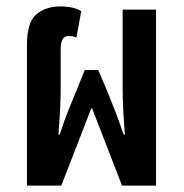

<svg xmlns="http://www.w3.org/2000/svg" viewBox="-20 -578 573 598"><path d="M64 0V-439Q64 -509 93.5 -533.5Q123 -558 168 -558Q189 -558 206 -554Q223 -550 233 -543L218 -461Q206 -466 195 -466Q180 -466 174.5 -455Q169 -444 169 -423V-305Q169 -277 167.5 -243Q166 -209 162 -159H166Q181 -205 193 -234.5Q205 -264 217 -293L244 -360H286L314 -294Q332 -250 342.5 -222Q353 -194 365 -159H369Q365 -209 363.5 -243Q362 -277 362 -305V-548H466V0H360L267 -240H264L171 0Z"/></svg>

Font: Noto Sans Thai ExtCond SemBd
Style: Regular
Weight: 600
Width: 2
Designer: Monotype Design Team
Foundry: Monotype Imaging Inc.
Version: Version 2.002; ttfautohint (v1.8.4.7-5d5b)